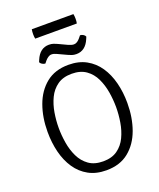

<svg xmlns="http://www.w3.org/2000/svg" viewBox="-176 -1091 1005 1210"><g transform="rotate(-20 326.0 -486.0)"><path d="M58.5 -342Q58.5 -439 87.5 -519Q116.5 -599 175.8 -647Q235 -695 326 -695Q394.5 -695 444.8 -667.2Q495 -639.5 528 -590.8Q561 -542 577.2 -478.2Q593.5 -414.5 593.5 -342Q593.5 -244.5 564.5 -164.2Q535.5 -84 476.2 -36Q417 12 326 12Q257 12 206.8 -15.8Q156.5 -43.5 123.5 -92.5Q90.5 -141.5 74.5 -205.5Q58.5 -269.5 58.5 -342ZM133 -342Q133 -292.5 141.5 -241Q150 -189.5 171 -145.8Q192 -102 229.8 -75Q267.5 -48 326 -48Q384 -48 421.8 -75Q459.5 -102 480.2 -145.8Q501 -189.5 509.5 -241Q518 -292.5 518 -342Q518 -391.5 509.5 -442.8Q501 -494 480.2 -537.8Q459.5 -581.5 421.8 -608.2Q384 -635 326 -635Q267.5 -635 229.8 -608.2Q192 -581.5 171 -537.8Q150 -494 141.5 -442.8Q133 -391.5 133 -342ZM282 -784Q272 -788.5 264.5 -790.8Q257 -793 248 -793Q236 -793 225 -785.2Q214 -777.5 206 -768L193 -752Q182 -752.5 172 -758.8Q162 -765 158.5 -773.5L164.5 -788Q193 -856 254 -856Q270.5 -856 284 -851.5Q297.5 -847 307.5 -842L366 -814.5Q388.5 -804 404 -804Q416 -804 426.8 -811.2Q437.5 -818.5 446 -829L459 -845Q470.5 -844.5 480.2 -838.5Q490 -832.5 493.5 -823.5L487.5 -809Q459 -741 398 -741Q381.5 -741 368 -745.5Q354.5 -750 344.5 -755ZM186.5 -921.5Q183.5 -935 183.5 -952Q183.5 -970 186.5 -984.5H465.5Q468.5 -970 468.5 -952Q468.5 -935 465.5 -921.5Z"/></g></svg>

Font: Signika Negative SC Light
Style: Regular
Weight: 300
Designer: Anna Giedryś
Foundry: Anna Giedryś
Version: Version 2.000; ttfautohint (v1.8.3) -l 8 -r 50 -G 200 -x 9 -